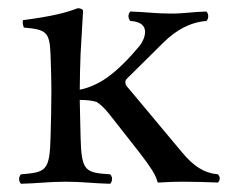

<svg xmlns="http://www.w3.org/2000/svg" viewBox="-20 -442 559 467"><path d="M176 -109C175 -133 175 -170 174 -199C192 -199 206 -197 215 -194C226 -187 235 -178 247 -163L320 -70C349 -32 358 -17 362 -3C363 0 363 2 366 2C386 1 398 0 428 0C459 0 480 1 510 2C516 -4 516 -12 510 -18C476 -21 451 -38 424 -70L292 -228C288 -232 285 -236 285 -241C285 -245 285 -247 289 -251L377 -338C407 -368 442 -388 482 -391C488 -397 488 -408 482 -414C445 -413 431 -409 395 -409C357 -409 334 -413 297 -414C291 -408 291 -397 297 -391C353 -388 329 -342 320 -331C297 -303 266 -271 240 -253C219 -238 193 -227 174 -224C174 -252 175 -282 176 -311C179 -361 182 -415 182 -415C182 -419 177 -422 169 -422C141 -411 105 -402 36 -393C34 -387 36 -381 38 -375C93 -370 101 -365 103 -307C104 -277 105 -251 105 -221C105 -191 104 -139 103 -109C101 -26 92 -23 31 -18C25 -12 25 -1 31 5C73 4 97 0 140 0C182 0 205 4 248 5C254 -1 254 -12 248 -18C187 -22 178 -25 176 -109Z"/></svg>

Font: Libertinus Serif Display
Style: Regular
Weight: 400
Designer: Philipp H. Poll, Khaled Hosny
Foundry: Caleb Maclennan
Version: Version 7.050;RELEASE